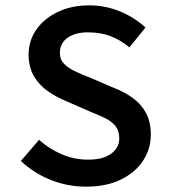

<svg xmlns="http://www.w3.org/2000/svg" viewBox="-20 -686 640 718"><path d="M302 12Q233 12 170 -13Q107 -38 58 -84L126 -163Q163 -130 210 -109.5Q257 -89 309 -89Q366 -89 396 -111.5Q426 -134 426 -168Q426 -197 412 -214.5Q398 -232 373.5 -244Q349 -256 316 -269L227 -308Q193 -322 160.5 -344Q128 -366 107.5 -400Q87 -434 87 -482Q87 -534 116 -575.5Q145 -617 196.5 -641.5Q248 -666 314 -666Q374 -666 428.5 -643.5Q483 -621 524 -583L464 -509Q431 -536 394.5 -550.5Q358 -565 308 -565Q262 -565 233 -545Q204 -525 204 -488Q204 -463 220 -447Q236 -431 261.5 -419Q287 -407 316 -396L402 -359Q444 -343 476 -320Q508 -297 526 -263.5Q544 -230 544 -182Q544 -129 515 -85Q486 -41 432 -14.5Q378 12 302 12Z"/></svg>

Font: Source Code Pro ExtraLight SemiBold
Style: Regular
Weight: 600
Monospace: yes
Version: Version 1.018;hotconv 1.0.116;makeotfexe 2.5.65601